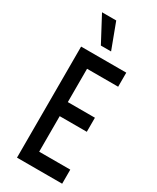

<svg xmlns="http://www.w3.org/2000/svg" viewBox="-245 -1054 920 1123"><g transform="rotate(30 215.0 -492.5)"><path d="M388 -750V-655H178V-430H361V-335H178V-95H388V0H83V-750ZM180 -813 88.5 -985H184.5L249 -813Z"/></g></svg>

Font: Mohave Medium
Style: Regular
Weight: 500
Designer: Gumpita Rahayu
Foundry: Tokotype
Version: Version 2.003